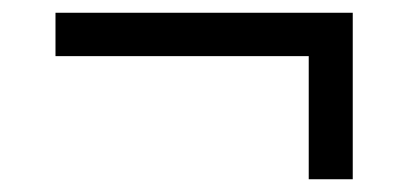

<svg xmlns="http://www.w3.org/2000/svg" viewBox="-20 -359 640 301"><path d="M464 -78V-271H67V-339H533V-78Z"/></svg>

Font: Aneliza
Style: Regular
Weight: 400
Designer: Mike Abbink, Paul van der Laan, Pieter van Rosmalen
Foundry: Bold Monday
Version: Version 3.001;September 8, 2019;FontCreator 11.5.0.2425 64-b